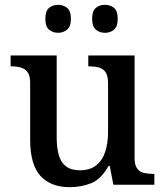

<svg xmlns="http://www.w3.org/2000/svg" viewBox="-20 -766 684 796"><path d="M269 10Q190 10 147.5 -37Q105 -84 105 -187V-422Q105 -452 94.5 -466.5Q84 -481 66.5 -486Q49 -491 27 -491H24V-536H215V-198Q215 -155 223.5 -124Q232 -93 253.5 -76.5Q275 -60 312 -60Q352 -60 378 -80Q404 -100 416 -136Q428 -172 428 -219V-421Q428 -452 417.5 -467Q407 -482 389 -486.5Q371 -491 349 -491H346V-536H538V-111Q538 -82 548.5 -67.5Q559 -53 577 -49Q595 -45 616 -45H620V0H450L435 -78H430Q399 -23 358 -6.5Q317 10 269 10ZM415 -630Q393 -630 377.5 -643Q362 -656 362 -688Q362 -721 377.5 -733.5Q393 -746 415 -746Q437 -746 452.5 -733.5Q468 -721 468 -688Q468 -656 452.5 -643Q437 -630 415 -630ZM221 -630Q199 -630 183.5 -643Q168 -656 168 -688Q168 -721 183.5 -733.5Q199 -746 221 -746Q242 -746 258 -733.5Q274 -721 274 -688Q274 -656 258 -643Q242 -630 221 -630Z"/></svg>

Font: Noto Serif Armenian Medium
Style: Regular
Weight: 500
Version: Version 2.007